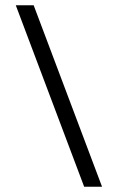

<svg xmlns="http://www.w3.org/2000/svg" viewBox="-20 -664 448 730"><path d="M40 -644H108L368 46H300Z"/></svg>

Font: Bigshot One
Style: Regular
Weight: 400
Designer: Gesine Todt
Foundry: Gesine Todt
Version: Version 1.000